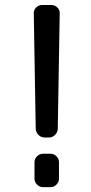

<svg xmlns="http://www.w3.org/2000/svg" viewBox="-20 -775 365 774"><path d="M116.2 -720.7Q115.2 -734.4 125.5 -744.6Q135.7 -754.9 150.4 -754.9H187.5Q201.2 -754.9 211.4 -744.6Q221.7 -734.4 220.7 -720.7L212.9 -254.9Q211.9 -241.2 201.7 -231Q191.4 -220.7 177.7 -220.7H160.2Q145.5 -220.7 135.3 -231Q125 -241.2 124 -254.9ZM154.3 -20.5Q139.6 -20.5 129.4 -30.8Q119.1 -41 119.1 -54.7V-121.1Q119.1 -134.8 129.4 -145Q139.6 -155.3 154.3 -155.3H183.6Q197.3 -155.3 207.5 -145Q217.8 -134.8 217.8 -121.1V-54.7Q217.8 -41 207.5 -30.8Q197.3 -20.5 183.6 -20.5Z"/></svg>

Font: Gen Jyuu GothicL Regular
Style: Regular
Weight: 400
Designer: [Source Han Sans]
Ryoko NISHIZUKA  (kana & ideographs); Paul D. Hunt (Latin, Greek & Cyrillic); Wenlong ZHANG  (bopomofo
Version: Version 1.002.20150607